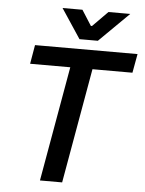

<svg xmlns="http://www.w3.org/2000/svg" viewBox="-60 -953 756 1000"><g transform="rotate(5 318.0 -452.5)"><path d="M293 -601H83L100 -700H636L618 -601H409L303 0H187ZM226 -905H330L381 -825H387L466 -905H580L424 -751H328Z"/></g></svg>

Font: Chakra Petch SemiBold
Style: Italic
Weight: 600
Italic angle: -10°
Designer: Katatrad Aksorn Co.,Ltd.
Foundry: Cadson Demak Co.,Ltd.
Version: Version 1.000; ttfautohint (v1.6)